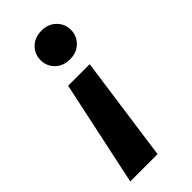

<svg xmlns="http://www.w3.org/2000/svg" viewBox="-227 -581 800 800"><g transform="rotate(-45 172.5 -181.0)"><path d="M248 -293 183 172H22L121 -293ZM205 -534Q244 -534 269 -509.5Q294 -485 294 -449Q294 -414 269 -389.5Q244 -365 205 -365Q165 -365 140 -389.5Q115 -414 115 -449Q115 -485 140 -509.5Q165 -534 205 -534Z"/></g></svg>

Font: DM Sans 10pt Black
Style: Italic
Weight: 900
Italic angle: -10°
Version: Version 4.004;gftools[0.9.30]